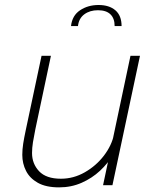

<svg xmlns="http://www.w3.org/2000/svg" viewBox="-20 -760 626 788"><path d="M222.5 9Q168.5 9 135.2 -9.8Q102 -28.5 86.8 -58.8Q71.5 -89 71.5 -124.5Q71.5 -146.5 75.2 -170.5Q79 -194.5 85.5 -225L150.5 -531H189L125 -229Q119 -199.5 115.2 -176Q111.5 -152.5 111.5 -132Q111.5 -88 140.5 -57.2Q169.5 -26.5 230 -26.5Q282 -26.5 328.2 -53Q374.5 -79.5 406.5 -121.2Q438.5 -163 448 -209L473.5 -198.5Q466 -163 444.8 -126.5Q423.5 -90 390.5 -59.2Q357.5 -28.5 315 -9.8Q272.5 9 222.5 9ZM403 0 515.5 -531H554.5L441.5 0ZM271.5 -653Q276 -696 308.5 -717.8Q341 -739.5 384.5 -739.5Q428 -739.5 453.5 -717.8Q479 -696 479 -653H450.5Q450.5 -684.5 433.2 -701.2Q416 -718 382 -718Q348.5 -718 326 -701.2Q303.5 -684.5 300 -653Z"/></svg>

Font: Epilogue ExtraLight
Style: Italic
Weight: 250
Italic angle: -12°
Designer: Tyler Finck
Foundry: Etcetera Type Co
Version: Version 2.112